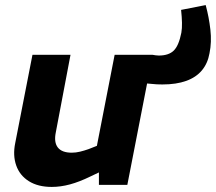

<svg xmlns="http://www.w3.org/2000/svg" viewBox="-20 -729 852 757"><path d="M620 -396Q597 -396 580.5 -398Q564 -400 547 -401L581 -513Q586 -512 593.5 -511Q601 -510 606 -510Q645 -510 665 -529.5Q685 -549 695 -600Q698 -617 697.5 -639.5Q697 -662 694 -690L791 -709Q804 -661 809.5 -612Q815 -563 806 -519Q799 -479 776 -451.5Q753 -424 714 -410Q675 -396 620 -396ZM184 8Q130 8 94 -14.5Q58 -37 44 -76.5Q30 -116 40 -165L108 -513H258L200 -207Q192 -168 208 -147.5Q224 -127 263 -127Q279 -127 295.5 -131Q312 -135 329 -141L362 -154L432 -513H582L482 0H370V-88L397 -62L336 -33Q293 -12 256 -2Q219 8 184 8Z"/></svg>

Font: REM SemiBold
Style: Italic
Weight: 600
Italic angle: -11°
Designer: Octavio Pardo
Foundry: Ashler Design
Version: Version 1.005;gftools[0.9.28]